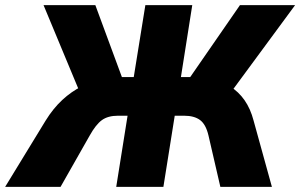

<svg xmlns="http://www.w3.org/2000/svg" viewBox="-49 -725 1165 745"><path d="M-29 0 128 -257Q157 -304 192.5 -337Q228 -370 268.5 -390Q309 -410 354 -418L259 -371L120 -705H321L431 -407L417 -426H470L515 -705H697L653 -426H707L676 -407L882 -705H1096L850 -371L769 -418Q811 -410 844 -389.5Q877 -369 900 -336Q923 -303 935 -257L1006 0H806L760 -199Q750 -242 727.5 -259Q705 -276 665 -276H629L585 0H402L446 -276H409Q370 -276 346.5 -259Q323 -242 299 -199L186 0Z"/></svg>

Font: Nunito Sans 7pt SemiCondensed Black
Style: Italic
Weight: 900
Width: 4
Italic angle: -9°
Designer: Vernon Adams
Foundry: Vernon Adams
Version: Version 3.101;gftools[0.9.27]